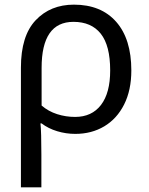

<svg xmlns="http://www.w3.org/2000/svg" viewBox="-20 -566 640 826"><path d="M70 240V-275Q70 -412 133.5 -479Q197 -546 298 -546Q415 -546 480 -472Q545 -398 545 -263Q545 -178 514 -116.5Q483 -55 428.5 -22.5Q374 10 304 10Q264 10 226 -1.5Q188 -13 159 -35H154Q156 -19 157 17Q158 53 158 98V240ZM303 -63Q375 -63 414.5 -114.5Q454 -166 454 -263Q454 -370 413.5 -421Q373 -472 296 -472Q159 -472 159 -274V-112Q188 -87 225.5 -75Q263 -63 303 -63Z"/></svg>

Font: Go Noto Current
Style: Regular
Weight: 400
Designer: Monotype Design Team
Foundry: Monotype Imaging Inc.
Version: Version 2.007; ttfautohint (v1.8) -l 8 -r 50 -G 200 -x 14 -D